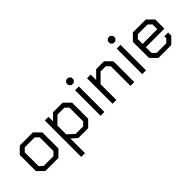

<svg xmlns="http://www.w3.org/2000/svg" viewBox="59 -1561 2648 2648"><g transform="rotate(-45 1383.5 -237.0)"><path d="M65 -92V-406L157 -498H413L505 -406V-92L413 0H157ZM381 -66 431 -115V-383L381 -432H189L139 -383V-115L189 -66Z M645 -498H717V-409L806 -498H993L1085 -406V-92L993 0H801L719 -72V212H645ZM961 -66 1011 -115V-383L961 -432H826L719 -325V-153L815 -66Z M1220 -612V-656L1250 -686H1294L1324 -656V-612L1294 -582H1250ZM1235 -498H1309V0H1235Z M1469 -498H1541V-392L1647 -498H1800L1892 -406V0H1818V-383L1768 -432H1667L1543 -308V0H1469Z M2032 -612V-656L2062 -686H2106L2136 -656V-612L2106 -582H2062ZM2047 -498H2121V0H2047Z M2271 -92V-406L2363 -498H2614L2707 -406V-227H2345V-115L2395 -66H2582L2632 -115V-153H2706V-92L2614 0H2363ZM2633 -291V-383L2583 -432H2395L2345 -383V-291Z"/></g></svg>

Font: Chakra Petch
Style: Regular
Weight: 400
Designer: Katatrad Aksorn Co.,Ltd.
Foundry: Cadson Demak Co.,Ltd.
Version: Version 1.000; ttfautohint (v1.6)